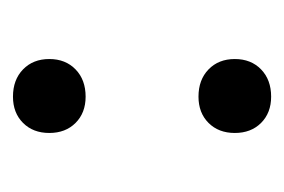

<svg xmlns="http://www.w3.org/2000/svg" viewBox="-91 -341 438 296"><g transform="rotate(90 128.0 -193.0)"><path d="M129 -280Q103 -280 87 -295.5Q71 -311 71 -336Q71 -361 87 -376.5Q103 -392 129 -392Q154 -392 169.5 -376.5Q185 -361 185 -336Q185 -311 169.5 -295.5Q154 -280 129 -280ZM129 6Q103 6 87 -9.5Q71 -25 71 -50Q71 -75 87 -90.5Q103 -106 129 -106Q154 -106 169.5 -90.5Q185 -75 185 -50Q185 -25 169.5 -9.5Q154 6 129 6Z"/></g></svg>

Font: EauTest Medium
Style: Regular
Weight: 500
Designer: Christian Thalmann (Catharsis Fonts)
Version: Version 0.001;PS 000.001;hotconv 1.0.88;makeotf.lib2.5.64775